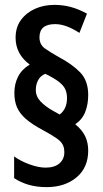

<svg xmlns="http://www.w3.org/2000/svg" viewBox="-20 -778 423 788"><path d="M39 -397Q39 -434 54.5 -464Q70 -494 102 -513Q44 -556 44 -623Q44 -666 66 -696Q88 -726 124 -742Q160 -758 203 -758Q238 -758 270 -749.5Q302 -741 337 -722L306 -643Q278 -661 253.5 -670Q229 -679 206 -679Q142 -679 142 -625Q142 -595 164.5 -579Q187 -563 221 -544Q276 -515 309 -481Q342 -447 342 -388Q342 -350 330 -319Q318 -288 289 -268Q318 -244 330 -218Q342 -192 342 -160Q342 -90 294 -50Q246 -10 171 -10Q131 -10 98 -19.5Q65 -29 38 -47V-136Q64 -117 101 -103.5Q138 -90 167 -90Q204 -90 224 -107.5Q244 -125 244 -153Q244 -173 236.5 -186Q229 -199 210 -212Q191 -225 156 -244Q111 -268 86 -290Q61 -312 50 -337Q39 -362 39 -397ZM127 -409Q127 -382 146.5 -361.5Q166 -341 198 -323L225 -308Q255 -331 255 -375Q255 -396 248 -411.5Q241 -427 222 -442Q203 -457 166 -475Q146 -467 136.5 -449Q127 -431 127 -409Z"/></svg>

Font: Noto Sans Gurmukhi ExtraCondensed SemiBold
Style: Regular
Weight: 600
Width: 2
Designer: Jelle Bosma - Monotype Design Team
Foundry: Monotype Imaging Inc.
Version: Version 2.004; ttfautohint (v1.8.4.7-5d5b)